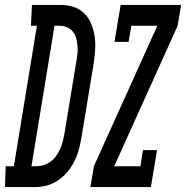

<svg xmlns="http://www.w3.org/2000/svg" viewBox="-84 -755 751 775"><path d="M-64 0 -61 -84H-28L65 -651H41L45 -735H161Q188 -735 213 -727Q238 -719 256.5 -700.5Q275 -682 284.5 -658Q294 -634 298 -607.5Q302 -581 300 -553.5Q298 -526 294 -498L244 -195Q240 -172 233.5 -148.5Q227 -125 215.5 -102.5Q204 -80 187.5 -60.5Q171 -41 149.5 -26.5Q128 -12 104.5 -6Q81 0 57 0ZM43 -84H61Q76 -84 90.5 -88Q105 -92 118.5 -101.5Q132 -111 141.5 -124Q151 -137 157.5 -151Q164 -165 168 -179.5Q172 -194 175 -209L225 -512Q228 -527 229 -543Q230 -559 228.5 -574Q227 -589 222.5 -603.5Q218 -618 209 -628.5Q200 -639 186 -645Q172 -651 157 -651H136ZM281 0 295 -84 551 -651H446L435 -586H378L403 -735H647L633 -651L377 -84H483L493 -149H550L525 0Z"/></svg>

Font: Iosevka Slab Medium Extended
Style: Italic
Weight: 500
Width: 7
Italic angle: -9°
Monospace: yes
Designer: Belleve Invis
Foundry: Belleve Invis
Version: Version 11.1.0; ttfautohint (v1.8.3)